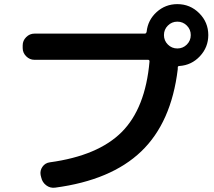

<svg xmlns="http://www.w3.org/2000/svg" viewBox="-20 -870 1040 931"><path d="M794 -654Q813 -635 840 -635Q867 -635 886 -654Q905 -673 905 -700Q905 -727 886 -746Q867 -765 840 -765Q813 -765 794 -746Q775 -727 775 -700Q775 -673 794 -654ZM840 -850Q902 -850 946 -806Q990 -762 990 -700Q990 -641 949.5 -597.5Q909 -554 850 -550Q842 -550 842 -543V-535Q811 -276 665 -136Q519 4 247 40Q223 43 204 28.5Q185 14 180 -9L177 -21Q173 -43 186 -61.5Q199 -80 222 -83Q456 -115 570.5 -230Q685 -345 705 -572Q705 -580 698 -580H147Q124 -580 107 -597Q90 -614 90 -637V-650Q90 -673 107 -690Q124 -707 147 -707H682Q689 -707 691 -716Q697 -773 739.5 -811.5Q782 -850 840 -850Z"/></svg>

Font: Rounded Mplus 1c Bold
Style: Bold
Weight: 700
Version: Version 1.059.20150529